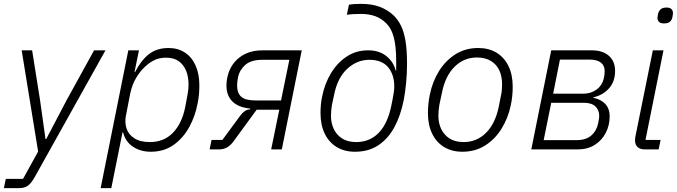

<svg xmlns="http://www.w3.org/2000/svg" viewBox="-42 -772 3500 992"><path d="M302 -254 444 -512H503L139 140Q121 173 103.5 186.5Q86 200 56 200H-22L-12 152H77L155 11L70 -512H124L165 -254L193 -54H197Z M478 200 621 -512H676L653 -400H656Q688 -462 728.5 -493Q769 -524 829 -524Q878 -524 914 -500Q950 -476 969 -432.5Q988 -389 988 -331Q988 -308 986 -284.5Q984 -261 979 -238Q967 -172 935.5 -115Q904 -58 854.5 -23Q805 12 737 12Q684 12 645 -14Q606 -40 594 -88H591L533 200ZM733 -38Q805 -38 851.5 -86Q898 -134 915 -219L926 -278Q929 -292 930.5 -306.5Q932 -321 932 -337Q932 -376 919.5 -406.5Q907 -437 882 -455.5Q857 -474 816 -474Q783 -474 757 -462Q731 -450 707 -427Q681 -403 661 -369Q641 -335 631 -290L608 -171Q602 -138 612 -107.5Q622 -77 652 -57.5Q682 -38 733 -38Z M1041 0 1051 -49H1107L1199 -174Q1210 -189 1222 -197.5Q1234 -206 1250 -207L1251 -211Q1190 -217 1159 -247.5Q1128 -278 1128 -330Q1128 -362 1138.5 -394.5Q1149 -427 1172 -453.5Q1195 -480 1230.5 -496Q1266 -512 1315 -512H1517L1414 0H1359L1401 -205H1284L1167 -45Q1150 -21 1131.5 -10.5Q1113 0 1089 0ZM1453 -463H1314Q1254 -463 1224.5 -436Q1195 -409 1188 -374Q1186 -364 1184.5 -352.5Q1183 -341 1183 -331Q1183 -291 1204.5 -272Q1226 -253 1279 -253H1410Z M1792 12Q1738 12 1698 -12Q1658 -36 1636 -81Q1614 -126 1614 -188Q1614 -210 1616 -232Q1618 -254 1623 -276Q1636 -341 1668.5 -394.5Q1701 -448 1749.5 -480Q1798 -512 1860 -512Q1918 -512 1955 -481.5Q1992 -451 2002 -408H2005V-456Q2005 -532 1992.5 -579Q1980 -626 1955 -650Q1929 -677 1896.5 -688.5Q1864 -700 1823 -700Q1799 -700 1782.5 -699Q1766 -698 1750 -696L1761 -748Q1772 -750 1787.5 -751Q1803 -752 1824 -752Q1881 -752 1922 -736Q1963 -720 1993 -691Q2016 -668 2031 -636.5Q2046 -605 2053.5 -558Q2061 -511 2061 -443Q2061 -393 2056.5 -345.5Q2052 -298 2044 -255Q2028 -175 1996 -115.5Q1964 -56 1913.5 -22Q1863 12 1792 12ZM1799 -38Q1868 -38 1914.5 -85.5Q1961 -133 1980 -227L1987 -262Q1991 -282 1993 -297Q1995 -312 1995 -325Q1995 -387 1963 -425Q1931 -463 1866 -463Q1802 -463 1751.5 -416Q1701 -369 1684 -281L1673 -230Q1671 -217 1669.5 -203Q1668 -189 1668 -174Q1668 -135 1683 -104.5Q1698 -74 1726.5 -56Q1755 -38 1799 -38Z M2347 12Q2293 12 2253 -12Q2213 -36 2191 -81Q2169 -126 2169 -188Q2169 -213 2171.5 -237Q2174 -261 2179 -284Q2193 -352 2227 -406Q2261 -460 2312 -492Q2363 -524 2429 -524Q2483 -524 2523 -500Q2563 -476 2585 -431Q2607 -386 2607 -324Q2607 -299 2604.5 -275Q2602 -251 2597 -228Q2583 -161 2549 -106.5Q2515 -52 2464 -20Q2413 12 2347 12ZM2354 -38Q2421 -38 2469 -85.5Q2517 -133 2535 -221L2547 -282Q2550 -295 2551 -309Q2552 -323 2552 -338Q2552 -377 2538 -408Q2524 -439 2494.5 -457Q2465 -475 2422 -475Q2355 -475 2306.5 -427Q2258 -379 2241 -291L2228 -230Q2226 -217 2224.5 -203Q2223 -189 2223 -174Q2223 -135 2238 -104.5Q2253 -74 2281.5 -56Q2310 -38 2354 -38Z M2703 0 2806 -512H3015Q3072 -512 3104 -483.5Q3136 -455 3136 -406Q3136 -351 3105 -316Q3074 -281 3024 -269L3023 -267Q3063 -259 3085.5 -234.5Q3108 -210 3108 -172Q3108 -125 3088 -86Q3068 -47 3031 -23.5Q2994 0 2942 0ZM2767 -48H2937Q2985 -48 3012.5 -71.5Q3040 -95 3048 -133Q3051 -148 3052.5 -157.5Q3054 -167 3054 -172Q3054 -204 3034 -222.5Q3014 -241 2974 -241H2806ZM2816 -288H2973Q3011 -288 3040.5 -309.5Q3070 -331 3078 -369Q3081 -382 3081.5 -391.5Q3082 -401 3082 -406Q3082 -433 3062.5 -448.5Q3043 -464 3007 -464H2851Z M3389 -651Q3370 -651 3362.5 -659.5Q3355 -668 3355 -679Q3355 -682 3355.5 -686.5Q3356 -691 3358 -701Q3362 -716 3372 -724.5Q3382 -733 3402 -733Q3420 -733 3427.5 -724.5Q3435 -716 3435 -705Q3435 -702 3434.5 -697.5Q3434 -693 3432 -683Q3429 -668 3419 -659.5Q3409 -651 3389 -651ZM3361 0H3290Q3265 0 3252 -12.5Q3239 -25 3239 -46Q3239 -51 3239.5 -56Q3240 -61 3241 -67L3331 -512H3386L3293 -49H3371Z"/></svg>

Font: IBM Plex Sans Light
Style: Italic
Weight: 300
Italic angle: -11.31°
Designer: Mike Abbink, Paul van der Laan, Pieter van Rosmalen
Foundry: Bold Monday
Version: Version 3.201